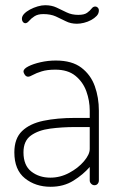

<svg xmlns="http://www.w3.org/2000/svg" viewBox="-20 -710 463 736"><path d="M174 6Q116 6 75.5 -26.5Q35 -59 35 -126Q35 -179 64.5 -207.5Q94 -236 146.5 -247Q199 -258 268 -258H324V-286Q324 -324 311 -360Q298 -396 269 -419.5Q240 -443 192 -443Q161 -443 140 -436.5Q119 -430 106.5 -423Q94 -416 88 -416Q80 -416 75 -423.5Q70 -431 70 -436Q70 -446 88.5 -455.5Q107 -465 135.5 -471.5Q164 -478 194 -478Q256 -478 292 -450.5Q328 -423 343.5 -379.5Q359 -336 359 -286V-18Q359 -11 354.5 -5.5Q350 0 342 0Q335 0 329.5 -5.5Q324 -11 324 -18V-70Q299 -41 261.5 -17.5Q224 6 174 6ZM173 -29Q211 -29 245.5 -47.5Q280 -66 302 -92Q324 -118 324 -139V-223H269Q218 -223 172.5 -217Q127 -211 98.5 -190.5Q70 -170 70 -126Q70 -76 100 -52.5Q130 -29 173 -29ZM275 -619Q251 -619 232.5 -628.5Q214 -638 194 -647Q174 -656 146 -656Q125 -656 112 -647.5Q99 -639 91.5 -630Q84 -621 77 -621Q74 -621 71 -623Q68 -625 66 -629Q64 -633 64 -638Q64 -648 72.5 -657Q81 -666 95 -673.5Q109 -681 124.5 -685.5Q140 -690 153 -690Q178 -690 197 -681Q216 -672 235.5 -662.5Q255 -653 280 -653Q303 -653 314 -661Q325 -669 331 -677Q337 -685 345 -685Q349 -685 352 -683Q355 -681 357 -678Q359 -675 359 -670Q359 -658 350.5 -649Q342 -640 329 -633Q316 -626 301.5 -622.5Q287 -619 275 -619Z"/></svg>

Font: Dosis ExtraLight
Style: Regular
Weight: 250
Designer: EdgarTolentino, PabloImpallari, IginoMarini
Foundry: EdgarTolentino, PabloImpallari, IginoMarini
Version: Version 3.001; ttfautohint (v1.8.2)